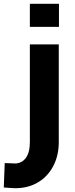

<svg xmlns="http://www.w3.org/2000/svg" viewBox="-33 -738 396 1016"><path d="M47 258Q36 258 20 256.5Q4 255 -13 254L-8 125Q8 125 23 126Q38 127 45 127Q82 127 103.5 98Q125 69 125 14V-503H278V14Q278 85 249 140.5Q220 196 168 227Q116 258 47 258ZM125 -596V-718H279V-596Z"/></svg>

Font: Cairo Play ExtraBold
Style: Regular
Weight: 800
Version: Version 3.119